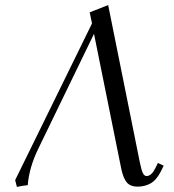

<svg xmlns="http://www.w3.org/2000/svg" viewBox="-20 -732 690 760"><path d="M40 -19 344.2 -639.2 335 -683.1 408.2 -711.9 533.2 -90.8Q540 -57.1 545.9 -46.1Q551.8 -35.2 560.1 -35.2Q579.1 -35.2 594.2 -64.9L605 -86.9L627.9 -76.2L617.2 -54.2Q599.1 -19 576.2 -6.1Q553.2 6.8 523.9 6.8Q497.1 6.8 482.7 -9Q468.3 -24.9 460 -64L352.1 -598.1L132.8 -146Q95.2 -69.3 89.8 1Q71.8 2.4 46.9 7.8Z"/></svg>

Font: Dihjauti
Style: Italic
Weight: 400
Italic angle: -9°
Designer: T. Christopher White
Version: Version 3.0.0